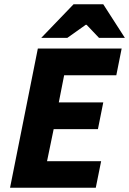

<svg xmlns="http://www.w3.org/2000/svg" viewBox="-20 -878 604 898"><path d="M27 0 157 -651H549L524 -526H280L255 -399H463L438 -274H231L200 -124H453L428 0ZM173 -701 324 -858H463L564 -701H443L385 -762H381L295 -701Z"/></svg>

Font: Source Sans 3 ExtraBold
Style: Italic
Weight: 800
Italic angle: -11°
Version: Version 3.052;hotconv 1.1.0;makeotfexe 2.6.0